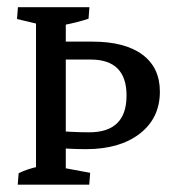

<svg xmlns="http://www.w3.org/2000/svg" viewBox="-20 -503 466 523"><path d="M214.4 -96.7Q165.5 -96.7 109.9 -102.5L117.2 -148.4Q171.9 -142.6 223.1 -142.6Q324.7 -142.6 324.7 -242.7Q324.7 -340.8 227.1 -340.8H105V-389.6H231.4Q320.3 -389.6 367.9 -354.2Q415.5 -318.8 415.5 -253.4Q415.5 -181.6 361.1 -139.2Q306.6 -96.7 214.4 -96.7ZM28.3 0 30.8 -31.2Q42.5 -37.1 57.4 -42Q72.3 -46.9 87.9 -49.8L78.1 -13.7V-82H159.2V-13.7L149.4 -46.4L225.6 -32.2L223.1 0ZM78.1 -7.3V-476.6H159.2V-7.3ZM78.1 -401.4V-469.7L85.9 -437L26.4 -451.2L28.8 -483.4H223.6L221.2 -452.1Q191.4 -441.9 147.9 -433.6L159.2 -469.7V-401.4Z"/></svg>

Font: Markazi Text
Style: Regular
Weight: 400
Designer: Borna Izadpanah (Arabic designer), Fiona Ross (Arabic design director) and Florian Runge (Latin designer)
Foundry: Borna Izadpanah and Florian Runge
Version: Version 1.000